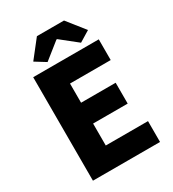

<svg xmlns="http://www.w3.org/2000/svg" viewBox="-224 -1076 1078 1197"><g transform="rotate(-30 315.0 -477.5)"><path d="M86 -745H558V-596H265V-458H514V-308H265V-150H569V0H86ZM135 -829 234 -955H429L529 -829L452 -782L334 -876H329L211 -782Z"/></g></svg>

Font: Merged Yaku Han JP Black
Style: Regular
Weight: 900
Designer: Ryoko NISHIZUKA 西塚涼子 (kana, bopomofo & ideographs); Paul D. Hunt (Latin, Greek & Cyrillic); Sandoll Communications 산돌커뮤니
Foundry: Adobe
Version: Version 2.004